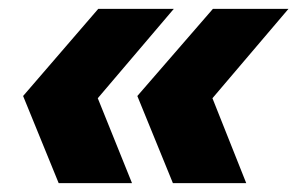

<svg xmlns="http://www.w3.org/2000/svg" viewBox="-20 -481 669 432"><path d="M371 -461 200 -260 277 -69H112L32 -265L201 -461ZM629 -461 458 -260 534 -69H369L289 -265L459 -461Z"/></svg>

Font: Elaine Sans ExtraBold
Style: Italic
Weight: 800
Italic angle: -13°
Designer: Wei Huang
Foundry: Wei Huang
Version: Version 2.001;December 24, 2019;FontCreator 12.0.0.2547 64-b